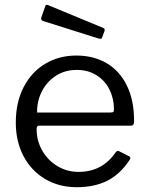

<svg xmlns="http://www.w3.org/2000/svg" viewBox="-20 -772 621 802"><path d="M308 -54Q408 -54 464 -137Q468 -141 471 -141.5Q474 -142 478 -140L520 -119Q528 -114 522 -105Q483 -45 429 -17.5Q375 10 300 10Q227 10 169 -24Q111 -58 78.5 -119.5Q46 -181 46 -260Q46 -345 79 -408.5Q112 -472 169.5 -506Q227 -540 299 -540Q371 -540 425.5 -508Q480 -476 510 -414.5Q540 -353 540 -269V-265Q540 -256 537 -251.5Q534 -247 525 -247H142Q133 -247 133 -232Q133 -184 156.5 -143Q180 -102 220 -78Q260 -54 308 -54ZM439 -302Q450 -302 453 -304.5Q456 -307 456 -316Q456 -360 437.5 -397.5Q419 -435 383.5 -457.5Q348 -480 301 -480Q250 -480 212 -454.5Q174 -429 154 -388.5Q134 -348 135 -302ZM180 -751 412 -655Q420 -651 416 -641L408 -619Q406 -612 402.5 -610.5Q399 -609 392 -611L164 -683Q148 -687 153 -700L169 -746Q170 -750 173 -751.5Q176 -753 180 -751Z"/></svg>

Font: n
Style: Regular
Weight: 400
Designer: Pablo Impallari, Rodrigo Fuenzalida
Foundry: Impallari Type
Version: Version 1.002; ttfautohint (v1.5)